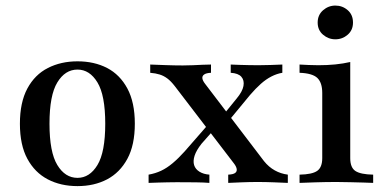

<svg xmlns="http://www.w3.org/2000/svg" viewBox="-20 -643 1351 675"><path d="M252.4 11.3Q193.5 11.3 148 -12.5Q102.4 -36.3 76.2 -84.7Q50 -133.1 50 -208.1Q50 -283.1 76.2 -331.9Q102.4 -380.6 148.4 -404Q194.4 -427.4 252.4 -427.4Q311.3 -427.4 356.5 -404Q401.6 -380.6 427.8 -331.9Q454 -283.1 454 -208.1Q454 -133.1 427.8 -84.7Q401.6 -36.3 356.5 -12.5Q311.3 11.3 252.4 11.3ZM252.4 -17.7Q295.2 -17.7 322.6 -62.9Q350 -108.1 350 -208.1Q350 -308.1 322.6 -353.2Q295.2 -398.4 252.4 -398.4Q208.9 -398.4 181.5 -353.2Q154 -308.1 154 -208.1Q154 -108.1 181.5 -62.9Q208.9 -17.7 252.4 -17.7Z M782.3 0V-29Q800 -29.8 806.9 -35.1Q813.7 -40.3 812.1 -49.2Q810.5 -58.1 802.4 -68.5L594.4 -340.3Q580.6 -358.1 568.1 -367.3Q555.6 -376.6 541.5 -381Q527.4 -385.5 508.1 -387.1V-416.1Q529.8 -415.3 561.7 -414.1Q593.5 -412.9 622.6 -412.9Q640.3 -412.9 657.7 -413.7Q675 -414.5 691.9 -415.3Q708.9 -416.1 721.8 -416.1V-387.1Q704.8 -386.3 697.6 -381Q690.3 -375.8 691.5 -367.3Q692.7 -358.9 701.6 -347.6L908.1 -76.6Q925 -55.6 946 -44Q966.9 -32.3 991.9 -29V0Q973.4 -0.8 943.5 -2Q913.7 -3.2 885.5 -3.2Q858.1 -3.2 829 -2Q800 -0.8 782.3 0ZM502.4 0V-29Q525.8 -33.1 546.4 -42.7Q566.9 -52.4 587.1 -69.4Q607.3 -86.3 629 -110.5L717.7 -212.1L737.1 -192.7L688.7 -137.9Q670.2 -114.5 664.1 -95.6Q658.1 -76.6 662.5 -62.5Q666.9 -48.4 681 -39.5Q695.2 -30.6 716.1 -29V0Q699.2 -1.6 668.5 -2Q637.9 -2.4 601.6 -2.4Q584.7 -2.4 569 -2Q553.2 -1.6 537.1 -1.2Q521 -0.8 502.4 0ZM779 -212.1 759.7 -232.3 812.1 -296.8Q832.3 -321 835.9 -340.7Q839.5 -360.5 828.6 -373Q817.7 -385.5 791.1 -387.1V-416.1Q807.3 -415.3 822.6 -414.9Q837.9 -414.5 854 -414.1Q870.2 -413.7 887.9 -413.7Q910.5 -413.7 930.2 -414.5Q950 -415.3 972.6 -416.1V-387.1Q953.2 -383.9 934.3 -374.2Q915.3 -364.5 897.2 -348.4Q879 -332.3 858.9 -308.9Z M1033.1 0V-29Q1077.4 -29.8 1095.2 -42.3Q1112.9 -54.8 1112.9 -87.1V-316.1Q1112.9 -352.4 1095.6 -369Q1078.2 -385.5 1033.1 -387.1V-416.1Q1048.4 -415.3 1065.3 -414.5Q1082.3 -413.7 1099.2 -413.7Q1130.6 -413.7 1158.9 -416.5Q1187.1 -419.4 1211.3 -425V-87.1Q1211.3 -54 1229.4 -41.9Q1247.6 -29.8 1291.9 -29V0Q1279.8 -0.8 1258.9 -1.2Q1237.9 -1.6 1212.9 -2.4Q1187.9 -3.2 1162.9 -3.2Q1126.6 -3.2 1089.1 -2Q1051.6 -0.8 1033.1 0ZM1158.9 -504.8Q1134.7 -504.8 1115.7 -521Q1096.8 -537.1 1096.8 -563.7Q1096.8 -590.3 1115.7 -606.9Q1134.7 -623.4 1158.9 -623.4Q1183.9 -623.4 1202.4 -607.3Q1221 -591.1 1221 -563.7Q1221 -537.1 1202.4 -521Q1183.9 -504.8 1158.9 -504.8Z"/></svg>

Font: Playfair SemiBold
Style: Regular
Weight: 600
Designer: Claus Eggers Sørensen
Foundry: Claus Eggers Sørensen
Version: Version 2.001;gftools[0.9.30]